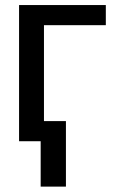

<svg xmlns="http://www.w3.org/2000/svg" viewBox="-20 -548 483 745"><path d="M390.6 -528.4V-450.3H150.6V0H54V-528.4ZM235.8 -78.1V176.1H137.8V-78.1Z"/></svg>

Font: Interface
Style: Regular
Weight: 400
Designer: Rasmus Andersson
Foundry: rsms
Version: Version 1.8